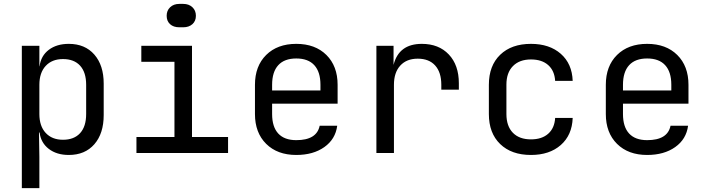

<svg xmlns="http://www.w3.org/2000/svg" viewBox="-20 -785 3640 985"><path d="M512 -356V-195Q512 -100 464 -45Q416 10 333 10Q271 10 230.5 -21Q190 -52 183 -105H180L182 20V180H92V-550H182V-445H183Q190 -499 230.5 -529.5Q271 -560 333 -560Q416 -560 464 -505Q512 -450 512 -356ZM422 -350Q422 -414 391 -448Q360 -482 303 -482Q247 -482 214.5 -447Q182 -412 182 -350V-200Q182 -138 214.5 -103Q247 -68 303 -68Q360 -68 391 -102Q422 -136 422 -200Z M900 -645Q870 -645 852.5 -661Q835 -677 835 -704Q835 -731 853 -748Q871 -765 900 -765H920Q949 -765 967 -748Q985 -731 985 -704Q985 -677 967 -661Q949 -645 920 -645ZM1150 0H680V-82H875V-468H705V-550H965V-82H1150Z M1712 -253H1376V-200Q1376 -134 1407.5 -100Q1439 -66 1500 -66Q1605 -66 1620 -140H1710Q1701 -71 1644 -30.5Q1587 10 1500 10Q1403 10 1345.5 -47Q1288 -104 1288 -200V-350Q1288 -446 1345.5 -503Q1403 -560 1500 -560Q1597 -560 1654.5 -503Q1712 -446 1712 -350ZM1376 -321H1624V-350Q1624 -416 1592.5 -450.5Q1561 -485 1500 -485Q1439 -485 1407.5 -450.5Q1376 -416 1376 -350Z M2334 -358V-325H2244V-350Q2244 -414 2212.5 -449Q2181 -484 2123 -484Q2066 -484 2033.5 -448.5Q2001 -413 2001 -350V0H1911V-550H1999V-452Q2026 -560 2144 -560Q2231 -560 2282.5 -505.5Q2334 -451 2334 -358Z M2488 -200V-350Q2488 -448 2546 -504Q2604 -560 2704 -560Q2799 -560 2857 -509Q2915 -458 2918 -370H2828Q2825 -422 2792.5 -451Q2760 -480 2704 -480Q2645 -480 2611.5 -446Q2578 -412 2578 -351V-200Q2578 -138 2611 -104Q2644 -70 2704 -70Q2760 -70 2792.5 -99Q2825 -128 2828 -180H2918Q2915 -92 2857 -41Q2799 10 2704 10Q2604 10 2546 -46Q2488 -102 2488 -200Z M3512 -253H3176V-200Q3176 -134 3207.5 -100Q3239 -66 3300 -66Q3405 -66 3420 -140H3510Q3501 -71 3444 -30.5Q3387 10 3300 10Q3203 10 3145.5 -47Q3088 -104 3088 -200V-350Q3088 -446 3145.5 -503Q3203 -560 3300 -560Q3397 -560 3454.5 -503Q3512 -446 3512 -350ZM3176 -321H3424V-350Q3424 -416 3392.5 -450.5Q3361 -485 3300 -485Q3239 -485 3207.5 -450.5Q3176 -416 3176 -350Z"/></svg>

Font: JetBrains Mono
Style: Regular
Weight: 400
Monospace: yes
Designer: Philipp Nurullin, Konstantin Bulenkov
Foundry: JetBrains
Version: Version 2.001;December 29, 2023;FontCreator 11.5.0.2427 32-b